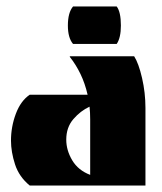

<svg xmlns="http://www.w3.org/2000/svg" viewBox="-20 -574 501 594"><path d="M72 0Q39 -27 26.5 -65.5Q14 -104 14 -139Q14 -182 29 -222Q44 -262 72 -281H251Q243 -316 229 -345Q215 -374 196 -398V-400H395Q409 -378 419.5 -332.5Q430 -287 430 -240V0ZM259 -33V-205Q259 -216 258.5 -225.5Q258 -235 257 -244Q229 -231 207 -205.5Q185 -180 185 -142Q185 -109 203.5 -78Q222 -47 259 -33ZM206 -438Q190 -457 190 -495Q190 -535 206 -554H341Q354 -537 354 -495Q354 -457 341 -438Z"/></svg>

Font: Tac One
Style: Regular
Weight: 400
Designer: Oluseyi Olusanya, David Udoh, Eyiyemi Adegbite, Mirko Velimirović
Version: Version 1.003; ttfautohint (v1.8.4.7-5d5b)